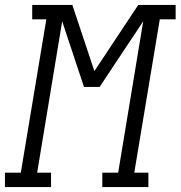

<svg xmlns="http://www.w3.org/2000/svg" viewBox="-60 -755 729 775"><path d="M-40 0V-58H24L127 -677H70V-735H232L321 -468L498 -735H649V-677H585L482 -58H539V0H353V-58H417L518 -669L342 -404H279L191 -669L90 -58H146V0Z"/></svg>

Font: Iosevka Curly Slab LtExObl
Style: Regular
Weight: 300
Width: 7
Italic angle: -9°
Monospace: yes
Designer: Belleve Invis
Foundry: Belleve Invis
Version: Version 11.1.0; ttfautohint (v1.8.3)